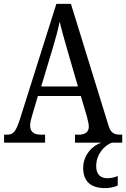

<svg xmlns="http://www.w3.org/2000/svg" viewBox="-20 -734 649 988"><path d="M1 0H212V-41H190C152 -41 135 -58 135 -88C135 -103 141 -126 146 -142L175 -240H396L427 -135C432 -116 437 -95 437 -83C437 -56 420 -41 386 -41H366V0H502C456 14 408 64 408 130C408 203 451 234 521 234C540 234 569 230 586 220V172C566 180 549 183 532 183C498 183 475 164 475 121C475 58 518 14 556 0H609V-41H600C565 -41 549 -52 538 -89L345 -714H270L82 -119C61 -55 48 -41 16 -41H1ZM192 -289 251 -485C267 -538 279 -583 287 -623C296 -583 310 -535 327 -475L381 -289Z"/></svg>

Font: Noto Serif Myanmar Condensed
Style: Regular
Weight: 400
Width: 3
Designer: Ben Mitchell and the Monotype Design Team
Foundry: Monotype Imaging Inc.
Version: Version 2.106